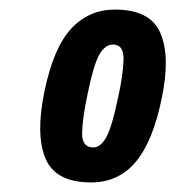

<svg xmlns="http://www.w3.org/2000/svg" viewBox="-20 -756 366 401"><path d="M170 -375Q96 -375 75 -425Q54 -475 73 -566Q92 -657 129 -696.5Q166 -736 220 -736Q294 -736 315 -687Q336 -638 318 -552Q300 -462 264 -418.5Q228 -375 170 -375ZM175 -448Q190 -448 202 -469.5Q214 -491 227 -554Q237 -599 238 -631Q239 -663 216 -663Q200 -663 188 -643Q176 -623 163 -560Q152 -508 151.5 -478Q151 -448 175 -448Z"/></svg>

Font: Mona Sans Condensed
Style: Bold Italic
Weight: 700
Width: 3
Italic angle: -11.7°
Designer: Deni Anggara
Foundry: GitHub
Version: Version 1.001; ttfautohint (v1.8.4.7-5d5b);gftools[0.9.31]